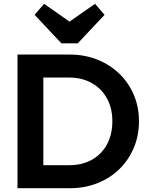

<svg xmlns="http://www.w3.org/2000/svg" viewBox="-20 -990 787 1010"><path d="M165 0V-121H344Q412 -121 463 -149.5Q514 -178 542.5 -230Q571 -282 571 -353Q571 -422 542 -473.5Q513 -525 462 -553.5Q411 -582 344 -582H162V-703H346Q424 -703 490.5 -677Q557 -651 606.5 -603.5Q656 -556 683.5 -492Q711 -428 711 -352Q711 -276 683.5 -211.5Q656 -147 607 -99.5Q558 -52 491.5 -26Q425 0 348 0ZM72 0V-703H208V0ZM480 -970 530 -912 389 -762H303L162 -912L212 -970L393 -843H298Z"/></svg>

Font: Outfit SemiBold
Style: Regular
Weight: 600
Designer: Rodrigo Fuenzalida
Foundry: fragTYPE
Version: Version 1.100;gftools[0.9.27]